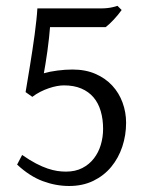

<svg xmlns="http://www.w3.org/2000/svg" viewBox="-20 -617 509 652"><path d="M408.2 -200.2Q408.2 -157.7 395.3 -118.9Q382.3 -80.1 357.7 -50.3Q333 -20.5 296.9 -2.9Q260.7 14.6 214.8 14.6Q169.4 14.6 125 -2Q80.6 -18.6 38.1 -58.1L55.2 -90.8Q81.1 -72.8 102.3 -61.8Q123.5 -50.8 141.6 -44.7Q159.7 -38.6 174.8 -36.4Q189.9 -34.2 204.1 -34.2Q235.8 -34.2 259.5 -46.4Q283.2 -58.6 298.8 -78.9Q314.5 -99.1 322.3 -125.2Q330.1 -151.4 330.1 -179.2Q330.1 -212.4 322 -239.7Q314 -267.1 297.6 -286.4Q281.2 -305.7 256.1 -316.4Q231 -327.1 196.8 -327.1Q186.5 -327.1 173.3 -324.7Q160.2 -322.3 145.8 -317.4Q131.3 -312.5 116.9 -305.2Q102.5 -297.9 89.8 -288.1L66.9 -304.2Q69.8 -321.8 73.7 -345Q77.6 -368.2 81.8 -394Q85.9 -419.9 90.1 -447Q94.2 -474.1 97.7 -499.8Q101.1 -525.4 103.5 -548.3Q106 -571.3 106.9 -588.4H319.8Q334 -588.4 344.7 -589.6Q355.5 -590.8 363.3 -592.8Q372.1 -594.7 378.9 -597.2L393.1 -583Q387.7 -575.2 380.6 -566.7Q373.5 -558.1 366.2 -550.3Q358.9 -542.5 351.8 -535.9Q344.7 -529.3 338.9 -524.9H149.9Q148.9 -510.7 146.5 -488.5Q144 -466.3 140.9 -443.1Q137.7 -419.9 134.3 -399.4Q130.9 -378.9 128.9 -368.2Q148.4 -374 174.8 -377.4Q201.2 -380.9 226.1 -380.9Q270.5 -380.9 304.4 -366Q338.4 -351.1 361.3 -326.2Q384.3 -301.3 396.2 -268.6Q408.2 -235.8 408.2 -200.2Z"/></svg>

Font: Gentium Plus Am
Style: Regular
Weight: 400
Designer: J. Victor Gaultney, Annie Olsen, Iska Routamaa, Becca Hirsbrunner
Foundry: SIL International
Version: Version 5.000